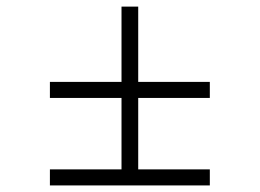

<svg xmlns="http://www.w3.org/2000/svg" viewBox="-20 -564 790 584"><path d="M131.8 -48.8H349.6V-266.1H131.8V-314.9H349.6V-543.9H400.4V-314.9H618.2V-266.1H400.4V-48.8H618.2V0H131.8Z"/></svg>

Font: Cantata One
Style: Regular
Weight: 400
Designer: Joana Maria Correia da Silva
Foundry: Joana Maria Correia da Silva
Version: Version 1.002